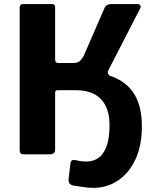

<svg xmlns="http://www.w3.org/2000/svg" viewBox="-20 -762 768 948"><path d="M99.1 0Q86.2 0 81.7 -5Q77.2 -10 77.2 -20.7V-722.7Q77.2 -742 93.4 -742H236.8Q252.2 -742 252.2 -724.2V-467.7Q252.2 -450.9 267.6 -450.9H344.3Q366.3 -450.9 379.2 -465.7Q392.1 -480.4 401.9 -506.1L497.5 -725.6Q505.5 -742 531.3 -742H655.7Q668.7 -742 672.9 -735.7Q677.1 -729.4 671.5 -719.3L516.6 -418.1Q513.2 -410.6 512.5 -403.3Q511.9 -396.1 520.6 -391.7L347.9 -316.8H265.3Q252.2 -316.8 252.2 -304.4V-23.3Q252.2 0 225.8 0ZM441.1 165.6Q413 165.6 387.4 161.1Q361.9 156.7 342 154.1Q329.3 151.4 323.5 144.1Q317.7 136.7 318.7 120.9L327.7 45.3Q329.4 26.9 347.1 27.7Q359.6 29.8 373 32.7Q386.5 35.6 407.1 35.6Q439.8 35.6 465.5 18.1Q491.2 0.5 506 -39.1Q520.8 -78.6 520.8 -145.1Q520.8 -201 501.6 -239.2Q482.5 -277.5 445.6 -297.2Q408.7 -316.8 353.4 -316.8H269.5V-410.7H358.3Q465.9 -410.7 537.5 -382.5Q609.1 -354.4 644.8 -294.3Q680.5 -234.3 680.5 -137.8Q680.5 -42.7 648.6 25.3Q616.8 93.2 562.5 129.4Q508.2 165.6 441.1 165.6Z"/></svg>

Font: Libre Franklin Thin
Style: Regular
Weight: 100
Designer: Pablo Impallari, Rodrigo Fuenzalida, Nhung Nguyen
Foundry: Impallari Type
Version: Version 3.000